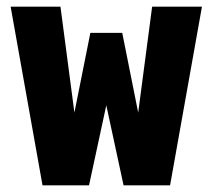

<svg xmlns="http://www.w3.org/2000/svg" viewBox="-20 -558 640 578"><path d="M108 0 12 -538H162L204 -219L252 -459H348L396 -219L438 -538H588L492 0H352L300 -241L248 0Z"/></svg>

Font: Geist Mono ExtraBold
Style: Regular
Weight: 800
Monospace: yes
Designer: Basement.studio, Andrés Briganti, Mateo Zaragoza
Foundry: Basement.studio, Vercel, Andrés Briganti, Guido Ferreyra, Mateo Zaragoza
Version: Version 1.500; ttfautohint (v1.8.4.7-5d5b)